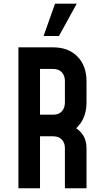

<svg xmlns="http://www.w3.org/2000/svg" viewBox="-20 -1002 546 1022"><path d="M78 0V-750H263Q344.5 -750 392.5 -700.8Q440.5 -651.5 440.5 -570V-456.5Q440.5 -403.5 419.5 -363.5Q398.5 -323.5 359.5 -300L351.5 -336.5Q394 -321 417.2 -289.5Q440.5 -258 440.5 -214V0H325.5V-214Q325.5 -242 309 -259.2Q292.5 -276.5 263 -276.5H193V0ZM193 -391.5H263Q292.5 -391.5 309 -409.2Q325.5 -427 325.5 -456.5V-570Q325.5 -599.5 309 -617.2Q292.5 -635 263 -635H193ZM212 -810.5 273 -982.5H388.5L294 -810.5Z"/></svg>

Font: Mohave Light SemiBold
Style: Regular
Weight: 600
Version: Version 2.003